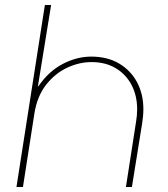

<svg xmlns="http://www.w3.org/2000/svg" viewBox="-20 -750 674 770"><path d="M46 0 160 -730H185L132 -404H134Q175 -464 231.5 -493.5Q288 -523 346 -523Q411 -523 458 -495Q505 -467 530 -419.5Q555 -372 555 -313Q555 -299 553.5 -282.5Q552 -266 550 -255L509 0H485L526 -264Q528 -276 529 -288Q530 -300 530 -312Q530 -366 508 -408.5Q486 -451 445 -476Q404 -501 347 -501Q297 -501 248.5 -478Q200 -455 164.5 -409.5Q129 -364 118 -295L72 0Z"/></svg>

Font: MuseoModerno Thin
Style: Italic
Weight: 100
Italic angle: -9°
Designer: Pablo Cosgaya, Héctor Gatti, Marcela Romero, and the Authors of The MuseoModerno Project.
Foundry: Omnibus-Type Team
Version: Version 1.003